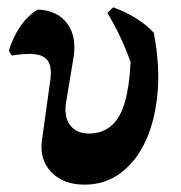

<svg xmlns="http://www.w3.org/2000/svg" viewBox="-20 -491 491 522"><path d="M210 11Q152 11 119.5 -23Q87 -57 94 -109L117 -275Q121 -306 112 -322.5Q103 -339 79 -343Q55 -347 12 -340L4 -353Q15 -389 34 -417.5Q53 -446 82 -465Q137 -463 163.5 -426Q190 -389 179 -329L160 -215Q153 -175 170 -151.5Q187 -128 222 -128Q258 -128 282.5 -149Q307 -170 319.5 -213.5Q332 -257 335 -322Q322 -359 306 -392.5Q290 -426 272 -456L288 -471Q321 -459 349.5 -441.5Q378 -424 398 -402Q415 -315 408.5 -240Q402 -165 376.5 -109Q351 -53 308.5 -21Q266 11 210 11Z"/></svg>

Font: Alegreya SemiBold
Style: Regular
Weight: 600
Designer: Juan Pablo del Peral
Foundry: Huerta Tipografica
Version: Version 2.009